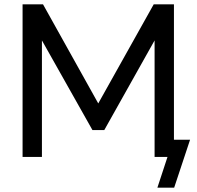

<svg xmlns="http://www.w3.org/2000/svg" viewBox="-20 -730 914 893"><path d="M699 0V-542L465 -125H410L175 -542V0H85V-710H180L437 -249L695 -710H789V0ZM712 143 759 0H699V-80H864L790 143Z"/></svg>

Font: Raleway Medium
Style: Regular
Weight: 500
Designer: Matt McInerney, Pablo Impallari, Rodrigo Fuenzalida
Foundry: Matt McInerney, Pablo Impallari, Rodrigo Fuenzalida
Version: Version 4.026